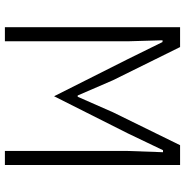

<svg xmlns="http://www.w3.org/2000/svg" viewBox="-6 -732 738 765"><g transform="rotate(90 362.5 -349.0)"><path d="M581 -490 586 -630H578L511 -490L363 -196L215 -490L147 -628H140L144 -490V0H88V-698H167L299 -431L360 -290H365L427 -431L558 -698H637V0H581Z"/></g></svg>

Font: IBM Plex Sans Cond Light
Style: Regular
Weight: 300
Width: 3
Designer: Mike Abbink, Paul van der Laan, Pieter van Rosmalen
Foundry: Bold Monday
Version: Version 1.3